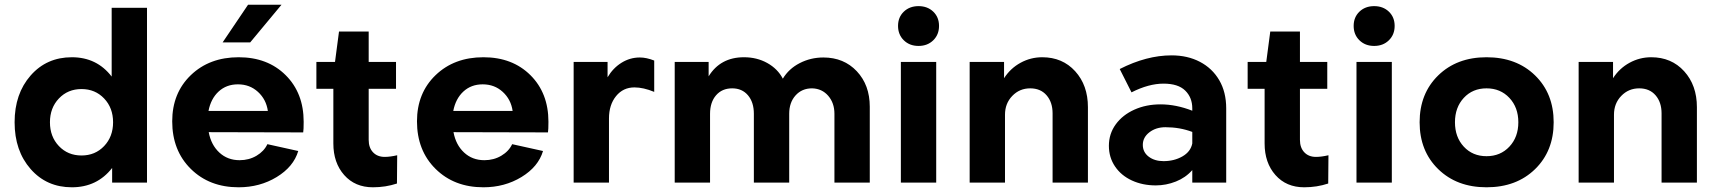

<svg xmlns="http://www.w3.org/2000/svg" viewBox="-20 -775 7278 815"><path d="M454 -450V-742H604V0H456V-62Q392 20 285 20Q178 20 110 -57.5Q42 -135 42 -256Q42 -377 110 -454.5Q178 -532 285 -532Q391 -532 454 -450ZM192 -256Q192 -195 230 -155Q268 -115 326 -115Q384 -115 422 -155Q460 -195 460 -256Q460 -317 422 -357Q384 -397 326 -397Q268 -397 230 -357Q192 -317 192 -256Z M997 -95Q1037 -95 1069 -114Q1101 -133 1115 -163L1246 -134Q1226 -67 1154.5 -23.5Q1083 20 993 20Q869 20 790 -58Q711 -136 711 -260Q711 -380 790 -456Q869 -532 993 -532Q1116 -532 1192.5 -456Q1269 -380 1269 -258Q1269 -224 1267 -213L866 -214Q876 -160 911 -127.5Q946 -95 997 -95ZM865 -304H1117Q1110 -353 1075 -385Q1040 -417 990 -417Q941 -417 908 -386.5Q875 -356 865 -304ZM1033 -755H1175L1042 -595H925Z M1395 -166V-398H1323V-512H1402L1419 -641H1545V-512H1661V-398H1545V-181Q1545 -148 1563.5 -128.5Q1582 -109 1613 -109Q1636 -109 1666 -116L1665 4Q1617 20 1563 20Q1487 20 1441 -32Q1395 -84 1395 -166Z M2036 -95Q2076 -95 2108 -114Q2140 -133 2154 -163L2285 -134Q2265 -67 2193.5 -23.5Q2122 20 2032 20Q1908 20 1829 -58Q1750 -136 1750 -260Q1750 -380 1829 -456Q1908 -532 2032 -532Q2155 -532 2231.5 -456Q2308 -380 2308 -258Q2308 -224 2306 -213L1905 -214Q1915 -160 1950 -127.5Q1985 -95 2036 -95ZM1904 -304H2156Q2149 -353 2114 -385Q2079 -417 2029 -417Q1980 -417 1947 -386.5Q1914 -356 1904 -304Z M2696 -531Q2724 -531 2757 -518V-385Q2711 -404 2673 -404Q2625 -404 2595 -367Q2565 -330 2565 -272V0H2415V-512H2559V-447Q2582 -486 2618 -508.5Q2654 -531 2696 -531Z M2844 0V-512H2988V-451Q3038 -532 3138 -532Q3193 -532 3237 -507.5Q3281 -483 3303 -441Q3328 -483 3374.5 -507Q3421 -531 3475 -531Q3562 -531 3617 -472.5Q3672 -414 3672 -322V0H3522V-292Q3522 -338 3495.5 -368.5Q3469 -399 3427 -400Q3384 -400 3357 -370Q3330 -340 3330 -292V0H3180V-292Q3180 -341 3155 -370.5Q3130 -400 3088 -400Q3045 -400 3019.5 -370.5Q2994 -341 2994 -292V0Z M3954 -512V0H3804V-512ZM3792 -665Q3792 -702 3816.5 -725.5Q3841 -749 3879 -749Q3917 -749 3941.5 -725.5Q3966 -702 3966 -665Q3966 -628 3941.5 -604Q3917 -580 3879 -580Q3841 -580 3816.5 -604Q3792 -628 3792 -665Z M4404 -532Q4490 -532 4544 -472.5Q4598 -413 4598 -320V0H4448V-294Q4448 -341 4422.5 -370.5Q4397 -400 4353 -400Q4308 -400 4277 -368Q4246 -336 4246 -288V0H4096V-512H4242V-443Q4269 -485 4312 -508.5Q4355 -532 4404 -532Z M5185 -315V0H5041V-53Q5013 -21 4971.5 -4.5Q4930 12 4886 12Q4830 12 4784.5 -9Q4739 -30 4713 -68.5Q4687 -107 4687 -156Q4687 -207 4716 -247Q4745 -287 4795 -309.5Q4845 -332 4906 -332Q4972 -332 5041 -305V-315Q5041 -361 5011 -390.5Q4981 -420 4919 -420Q4856 -420 4783 -383L4733 -482Q4847 -540 4953 -540Q5021 -540 5073.5 -512.5Q5126 -485 5155.5 -434.5Q5185 -384 5185 -315ZM5041 -166V-215Q4988 -235 4927 -235Q4887 -235 4859 -213.5Q4831 -192 4831 -160Q4831 -129 4856 -110Q4881 -91 4919 -91Q4964 -91 4999 -111Q5034 -131 5041 -166Z M5348 -166V-398H5276V-512H5355L5372 -641H5498V-512H5614V-398H5498V-181Q5498 -148 5516.5 -128.5Q5535 -109 5566 -109Q5589 -109 5619 -116L5618 4Q5570 20 5516 20Q5440 20 5394 -32Q5348 -84 5348 -166Z M5888 -512V0H5738V-512ZM5726 -665Q5726 -702 5750.5 -725.5Q5775 -749 5813 -749Q5851 -749 5875.5 -725.5Q5900 -702 5900 -665Q5900 -628 5875.5 -604Q5851 -580 5813 -580Q5775 -580 5750.5 -604Q5726 -628 5726 -665Z M6575 -256Q6575 -134 6496 -57Q6417 20 6290 20Q6164 20 6085 -57Q6006 -134 6006 -256Q6006 -378 6085 -455Q6164 -532 6290 -532Q6417 -532 6496 -455Q6575 -378 6575 -256ZM6425 -256Q6425 -319 6387 -359.5Q6349 -400 6290 -400Q6231 -400 6193.5 -359.5Q6156 -319 6156 -256Q6156 -193 6193.5 -152.5Q6231 -112 6290 -112Q6349 -112 6387 -152.5Q6425 -193 6425 -256Z M6989 -532Q7075 -532 7129 -472.5Q7183 -413 7183 -320V0H7033V-294Q7033 -341 7007.5 -370.5Q6982 -400 6938 -400Q6893 -400 6862 -368Q6831 -336 6831 -288V0H6681V-512H6827V-443Q6854 -485 6897 -508.5Q6940 -532 6989 -532Z"/></svg>

Font: Metropolitano
Style: Bold
Weight: 700
Designer: Fonts by Alex Slobzheninov & Chris M. Simpson / Changes by Cristiano Sobral
Foundry: Fonts by Alex Slobzheninov & Chris M. Simpson / Changes by Cristiano Sobral
Version: Version 1.00;August 30, 2020;FontCreator 13.0.0.2681 64-bit